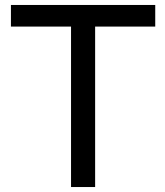

<svg xmlns="http://www.w3.org/2000/svg" viewBox="-20 -753 665 773"><path d="M266 0V-646H24V-733H605V-646H363V0Z"/></svg>

Font: MongolianScript
Style: Regular
Weight: 400
Designer: Bolorsoft LLC, NUM
Foundry: Bolorsoft LLC
Version: Version 3.2